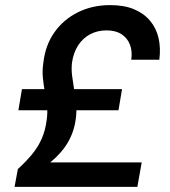

<svg xmlns="http://www.w3.org/2000/svg" viewBox="-20 -732 664 752"><path d="M37 0 50 -70Q81 -98 105 -127Q129 -156 143.5 -189Q158 -222 163 -263Q167 -292 164 -318Q161 -344 156 -370.5Q151 -397 148 -426Q145 -455 150 -488Q158 -556 193.5 -606Q229 -656 285.5 -684Q342 -712 411 -712Q466 -712 504.5 -696Q543 -680 567.5 -651Q592 -622 601 -583Q610 -544 604 -498H494Q499 -531 489 -557Q479 -583 456 -598Q433 -613 397 -613Q362 -613 333.5 -598Q305 -583 286.5 -555Q268 -527 262 -487Q259 -461 262.5 -434.5Q266 -408 270.5 -380.5Q275 -353 278 -325Q281 -297 277 -268Q271 -218 246.5 -175.5Q222 -133 177 -96H535L518 0ZM52 -300 66 -383H458L444 -300Z"/></svg>

Font: DM Sans 11pt SemiBold
Style: Italic
Weight: 600
Italic angle: -10°
Version: Version 4.004;gftools[0.9.30]